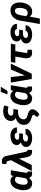

<svg xmlns="http://www.w3.org/2000/svg" viewBox="1890 -2712 1025 4844"><g transform="rotate(-90 2402.0 -289.5)"><path d="M529.8 -528.3 470.2 -178.7Q464.8 -148.4 465.8 -133.3Q466.8 -108.4 484.9 -107.4Q486.8 -106.9 496.1 -108.9L497.6 -1Q472.2 10.3 442.4 9.3Q402.3 8.3 374.3 -11.7Q346.2 -31.7 336.4 -71.3Q303.2 -27.3 268.1 -8.1Q232.9 11.2 193.8 10.3Q144 9.8 106.4 -14.9Q68.8 -39.6 48.3 -85.9Q27.8 -132.3 25.9 -189Q24.4 -219.2 27.3 -248.5L30.3 -270Q42 -352.1 75.2 -415Q108.4 -478 157 -508.8Q205.6 -539.6 267.1 -538.1Q345.7 -536.1 383.3 -463.9L408.2 -528.3ZM166 -246.1 163.6 -216.3 163.1 -203.6Q162.6 -105 232.9 -103Q284.2 -101.6 325.2 -149.9L365.7 -373.5Q346.2 -422.4 295.4 -424.3Q228.5 -426.3 192.9 -352.1Q175.3 -315.9 166 -246.1Z M763.2 -753.9Q806.2 -752.9 838.1 -732.7Q870.1 -712.4 882.8 -669.9L994.6 -157.7Q1001.5 -130.4 1009.8 -119.9Q1018.1 -109.4 1031.7 -107.4H1040H1048.3L1040 5.9Q1016.1 8.8 992.2 7.8Q891.1 4.9 864.3 -100.6L822.3 -322.8L661.6 0H507.3L782.7 -524.9L764.2 -597.2Q756.8 -622.1 741.9 -631.6Q727.1 -641.1 699.2 -639.2L684.1 -638.2L690.9 -744.6Q723.6 -754.9 763.2 -753.9Z M1115.2 -145.5Q1116.7 -188.5 1144 -220.2Q1171.4 -252 1232.9 -275.4Q1200.2 -293 1182.4 -320.3Q1164.6 -347.7 1164.6 -379.4Q1165.5 -427.7 1195.3 -463.9Q1225.1 -500 1283 -519.5Q1340.8 -539.1 1409.2 -537.6Q1466.8 -536.1 1512.7 -515.9Q1558.6 -495.6 1584.2 -459.7Q1609.9 -423.8 1610.8 -375L1475.1 -375.5Q1475.1 -402.3 1454.8 -416.5Q1434.6 -430.7 1398.4 -430.7Q1360.4 -430.7 1332 -413.8Q1303.7 -397 1298.8 -369.1Q1289.6 -320.3 1366.7 -317.4L1464.4 -316.9L1447.8 -222.7L1367.2 -223.1Q1317.9 -223.1 1288.8 -205.8Q1259.8 -188.5 1254.4 -156.2Q1249.5 -129.9 1272.5 -112.5Q1295.4 -95.2 1331.5 -95.2Q1372.1 -93.8 1400.9 -110.1Q1429.7 -126.5 1436.5 -156.2L1575.7 -156.7Q1572.8 -103.5 1540.3 -65.7Q1507.8 -27.8 1453.6 -8.3Q1399.4 11.2 1335.9 9.8Q1272.9 8.8 1221.4 -10.3Q1169.9 -29.3 1141.8 -63.2Q1113.8 -97.2 1115.2 -145.5Z M2133.3 -585.9Q2071.3 -605 2030.3 -605Q1979.5 -605 1946.8 -586.2Q1914.1 -567.4 1907.7 -532.2Q1901.9 -500.5 1924.3 -482.9Q1946.8 -465.3 1994.6 -463.9L2075.2 -463.4L2054.7 -345.7L1995.1 -346.2Q1917.5 -346.2 1870.1 -313Q1822.8 -279.8 1814.5 -219.7Q1802.7 -139.6 1898.9 -111.3L1955.1 -95.2L1982.4 -85.9Q2071.3 -53.2 2067.4 22Q2064.9 65.4 2031.5 109.6Q1998 153.8 1939 192.4L1868.2 134.3Q1899.9 102.5 1911.4 84.7Q1922.9 66.9 1926.3 49.8Q1930.2 25.9 1902.8 13.2L1889.2 7.3L1862.8 -1Q1781.2 -28.3 1743.9 -55.9Q1706.5 -83.5 1689 -121.8Q1671.4 -160.2 1675.3 -214.8Q1680.2 -283.2 1723.1 -331.1Q1766.1 -378.9 1849.6 -406.7Q1813 -425.3 1791.5 -455.8Q1770 -486.3 1772 -529.3Q1775.4 -617.2 1844.2 -669.7Q1913.1 -722.2 2018.6 -721.2Q2089.4 -721.2 2165.5 -695.8Z M2675.3 -528.3 2615.7 -178.7Q2610.4 -148.4 2611.3 -133.3Q2612.3 -108.4 2630.4 -107.4Q2632.3 -106.9 2641.6 -108.9L2643.1 -1Q2617.7 10.3 2587.9 9.3Q2547.9 8.3 2519.8 -11.7Q2491.7 -31.7 2481.9 -71.3Q2448.7 -27.3 2413.6 -8.1Q2378.4 11.2 2339.4 10.3Q2289.6 9.8 2252 -14.9Q2214.4 -39.6 2193.8 -85.9Q2173.3 -132.3 2171.4 -189Q2169.9 -219.2 2172.9 -248.5L2175.8 -270Q2187.5 -352.1 2220.7 -415Q2253.9 -478 2302.5 -508.8Q2351.1 -539.6 2412.6 -538.1Q2491.2 -536.1 2528.8 -463.9L2553.7 -528.3ZM2311.5 -246.1 2309.1 -216.3 2308.6 -203.6Q2308.1 -105 2378.4 -103Q2429.7 -101.6 2470.7 -149.9L2511.2 -373.5Q2491.7 -422.4 2440.9 -424.3Q2374 -426.3 2338.4 -352.1Q2320.8 -315.9 2311.5 -246.1ZM2506.3 -781.7H2636.7L2529.8 -613.3H2441.9Z M2920.4 -174.3 3070.8 -528.3H3219.2L2963.9 0H2832L2741.7 -528.3H2881.3Z M3703.1 -415H3534.7L3490.7 -159.2L3489.7 -140.6Q3489.7 -108.4 3519 -106.9Q3536.6 -105.5 3566.4 -114.3L3571.3 -4.9Q3531.2 10.3 3486.3 9.3Q3416.5 7.3 3382.1 -38.8Q3347.7 -85 3355 -161.6L3396.5 -415H3239.3L3259.3 -528.3H3722.7Z M3728 -145.5Q3729.5 -188.5 3756.8 -220.2Q3784.2 -252 3845.7 -275.4Q3813 -293 3795.2 -320.3Q3777.3 -347.7 3777.3 -379.4Q3778.3 -427.7 3808.1 -463.9Q3837.9 -500 3895.8 -519.5Q3953.6 -539.1 4022 -537.6Q4079.6 -536.1 4125.5 -515.9Q4171.4 -495.6 4197 -459.7Q4222.7 -423.8 4223.6 -375L4087.9 -375.5Q4087.9 -402.3 4067.6 -416.5Q4047.4 -430.7 4011.2 -430.7Q3973.1 -430.7 3944.8 -413.8Q3916.5 -397 3911.6 -369.1Q3902.3 -320.3 3979.5 -317.4L4077.1 -316.9L4060.5 -222.7L3980 -223.1Q3930.7 -223.1 3901.6 -205.8Q3872.6 -188.5 3867.2 -156.2Q3862.3 -129.9 3885.3 -112.5Q3908.2 -95.2 3944.3 -95.2Q3984.9 -93.8 4013.7 -110.1Q4042.5 -126.5 4049.3 -156.2L4188.5 -156.7Q4185.5 -103.5 4153.1 -65.7Q4120.6 -27.8 4066.4 -8.3Q4012.2 11.2 3948.7 9.8Q3885.7 8.8 3834.2 -10.3Q3782.7 -29.3 3754.6 -63.2Q3726.6 -97.2 3728 -145.5Z M4301.8 -281.2Q4318.8 -396 4389.2 -466.8Q4463.4 -541 4570.3 -538.1Q4626.5 -536.6 4668.7 -511.5Q4710.9 -486.3 4735.1 -437.5Q4759.3 -388.7 4762.7 -328.6Q4764.6 -294.9 4761.2 -261.2L4759.8 -251Q4750 -171.4 4717.3 -110.1Q4684.6 -48.8 4635.5 -18.6Q4586.4 11.7 4526.4 10.3Q4448.7 8.3 4405.8 -50.3L4356.9 203.1H4219.2ZM4417.5 -147Q4438.5 -104.5 4496.1 -102.5Q4544.9 -101.1 4577.9 -138.4Q4610.8 -175.8 4621.1 -248L4623 -261.2Q4627.4 -302.7 4626 -328.1Q4620.6 -421.4 4555.2 -424.8Q4511.7 -426.8 4481.7 -388.9Q4451.7 -351.1 4438.5 -274.9Z"/></g></svg>

Font: RobotoInd
Style: Bold Italic
Weight: 700
Italic angle: -12°
Designer: Google
Version: Version 2.001150; 2014